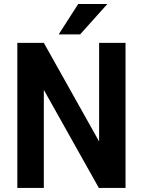

<svg xmlns="http://www.w3.org/2000/svg" viewBox="-20 -921 701 941"><path d="M595.2 -710.9V0H464.4L194.8 -480.5V0H64.9V-710.9H194.8L465.8 -227.5V-710.9ZM267.6 -752.4 363.3 -901.4H506.3L372.6 -752.4Z"/></svg>

Font: Roboto SemiCondensed SemiBold
Style: Regular
Weight: 600
Width: 4
Designer: Christian Robertson
Foundry: Google
Version: Version 3.009; 2024